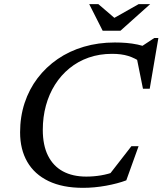

<svg xmlns="http://www.w3.org/2000/svg" viewBox="-20 -891 780 922"><path d="M536.5 -68.5 496 -41 611 -189H645.5L586.5 -25Q545.5 -9.5 489.2 0.8Q433 11 378.5 11Q280.5 11 213 -21.5Q145.5 -54 111 -113.8Q76.5 -173.5 76.5 -255.5Q76.5 -330.5 98.2 -396.5Q120 -462.5 160.5 -515.8Q201 -569 257 -607.5Q313 -646 382.5 -666.5Q452 -687 531.5 -687Q560.5 -687 587.5 -684.8Q614.5 -682.5 640.8 -677Q667 -671.5 692.5 -661.5L649 -661L721 -708.5H740.5L699 -465H666.5L634.5 -623.5L663 -588.5Q628 -612.5 595.2 -622.5Q562.5 -632.5 518 -632.5Q457.5 -632.5 406 -614.5Q354.5 -596.5 313.8 -563.2Q273 -530 244.2 -484.5Q215.5 -439 200.5 -384Q185.5 -329 185.5 -267.5Q185.5 -193.5 210.5 -143.5Q235.5 -93.5 282.2 -68.2Q329 -43 394.5 -43Q429.5 -43 464.5 -48.8Q499.5 -54.5 536.5 -68.5ZM701 -871 558.5 -743.5H473L408.5 -871H452.5L536 -799.5H519L645.5 -871Z"/></svg>

Font: Newsreader 16pt Medium
Style: Italic
Weight: 500
Italic angle: -17°
Designer: Hugues Gentile
Foundry: Production Type
Version: Version 1.003